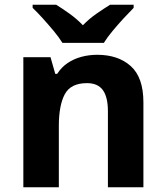

<svg xmlns="http://www.w3.org/2000/svg" viewBox="-20 -786 697 806"><path d="M388 -556Q476 -556 529 -508.5Q582 -461 582 -356V0H433V-319Q433 -378 412 -407.5Q391 -437 345 -437Q277 -437 252 -390.5Q227 -344 227 -257V0H78V-546H192L212 -476H220Q238 -504 264 -521.5Q290 -539 322 -547.5Q354 -556 388 -556ZM242 -606Q228 -629 205.5 -656Q183 -683 159.5 -709Q136 -735 117 -753V-766H216Q242 -750 272 -728.5Q302 -707 328 -680Q354 -707 385 -728.5Q416 -750 442 -766H541V-753Q523 -735 499 -709Q475 -683 452.5 -656Q430 -629 416 -606Z"/></svg>

Font: Noto Sans Sinhala
Style: Regular
Weight: 400
Designer: Jelle Bosma - Monotype Design Team
Foundry: Monotype Imaging Inc.
Version: Version 2.006